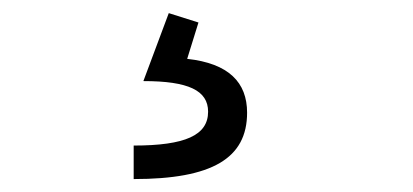

<svg xmlns="http://www.w3.org/2000/svg" viewBox="-20 -37 626 291"><path d="M182.6 234.4C301.3 234.4 354.5 203.1 354.5 133.8C354.5 87.9 326.7 59.1 263.7 52.2L280.8 -2.9L235.8 -17.1L197.3 85.9C265.6 85.9 295.4 100.1 295.4 132.3C295.4 168 260.7 183.6 182.6 183.6Z"/></svg>

Font: Cascadia Code PL Light
Style: Regular
Weight: 300
Monospace: yes
Designer: Aaron Bell
Foundry: Saja Typeworks
Version: Version 2404.023